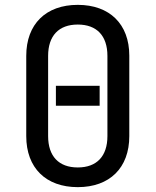

<svg xmlns="http://www.w3.org/2000/svg" viewBox="-20 -760 640 790"><path d="M300 10C431 10 512 -69 512 -200V-531C512 -661 431 -740 300 -740C169 -740 88 -661 88 -530V-200C88 -69 169 10 300 10ZM300 -71C222 -71 178 -117 178 -200V-530C178 -613 222 -659 300 -659C378 -659 422 -613 422 -530V-200C422 -117 378 -71 300 -71ZM390 -325V-407H210V-325Z"/></svg>

Font: Tekne LDO
Style: Regular
Weight: 400
Monospace: yes
Designer: Alessio Laiso, Mario Rullo, Paolo Rosset
Foundry: Alessio Laiso
Version: Version 1.000;hotconv 1.0.109;makeotfexe 2.5.65596